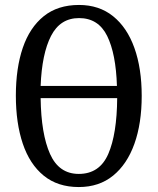

<svg xmlns="http://www.w3.org/2000/svg" viewBox="-20 -745 637 775"><path d="M298 10Q213 10 156.5 -36Q100 -82 72 -165Q44 -248 44 -359Q44 -470 72 -552Q100 -634 156.5 -679.5Q213 -725 299 -725Q380 -725 436.5 -679.5Q493 -634 522.5 -551.5Q552 -469 552 -358Q552 -247 522.5 -164.5Q493 -82 436.5 -36Q380 10 298 10ZM452 -398Q448 -528 412.5 -600Q377 -672 299 -672Q223 -672 186 -600Q149 -528 144 -398ZM298 -43Q382 -43 417 -123.5Q452 -204 453 -349H144Q146 -204 182 -123.5Q218 -43 298 -43Z"/></svg>

Font: Noto Serif ExtraCondensed
Style: Regular
Weight: 400
Width: 2
Designer: Monotype Design Team
Foundry: Monotype Imaging Inc.
Version: Version 2.015